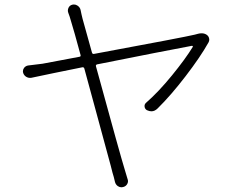

<svg xmlns="http://www.w3.org/2000/svg" viewBox="-20 -793 1040 839"><path d="M845.7 -645.5Q853.5 -647.5 861.3 -647.5Q874 -647.5 883.8 -640.6Q891.6 -634.8 893.6 -626Q894.5 -623 894.5 -620.1Q894.5 -614.3 891.6 -608.4Q855.5 -543.9 791 -460Q726.6 -376 668.9 -319.3Q656.2 -306.6 641.6 -306.6Q632.8 -306.6 622.1 -311.5Q613.3 -316.4 611.8 -326.7Q610.4 -336.9 618.2 -343.8Q672.9 -391.6 731.4 -463.4Q790 -535.2 822.3 -587.9Q823.2 -589.8 822.3 -591.3Q821.3 -592.8 818.4 -592.8Q697.3 -570.3 404.3 -511.7Q397.5 -509.8 399.4 -502.9Q506.8 -110.4 525.4 -50.8Q530.3 -33.2 537.1 -11.7Q542 0 536.1 10.7Q530.3 21.5 517.6 24.4Q514.6 25.4 510.7 25.4Q502.9 25.4 495.1 20.5Q485.4 13.7 482.4 2Q477.5 -20.5 471.7 -38.1Q468.8 -51.8 446.8 -131.8Q424.8 -211.9 397.5 -313.5Q370.1 -415 348.6 -493.2Q346.7 -500 339.8 -499Q199.2 -470.7 117.2 -453.1Q105.5 -451.2 95.2 -457Q85 -462.9 81.1 -474.6Q80.1 -478.5 80.1 -481.4Q80.1 -489.3 85 -496.1Q91.8 -504.9 102.5 -506.8Q139.6 -510.7 166 -514.6L327.1 -544.9Q334 -545.9 332 -552.7Q302.7 -661.1 291 -698.2Q284.2 -722.7 278.3 -737.3Q274.4 -748 279.3 -758.8Q284.2 -769.5 295.9 -772.5Q299.8 -773.4 302.7 -773.4Q311.5 -773.4 318.4 -768.6Q329.1 -761.7 332 -750Q333 -744.1 335.9 -731.4Q338.9 -718.8 340.8 -710.9L381.8 -563.5Q383.8 -555.7 391.6 -557.6Q787.1 -630.9 831.1 -641.6Q837.9 -643.6 845.7 -645.5Z"/></svg>

Font: Gen Jyuu Gothic Light
Style: Regular
Weight: 200
Designer: [Source Han Sans]
Ryoko NISHIZUKA  (kana & ideographs); Paul D. Hunt (Latin, Greek & Cyrillic); Wenlong ZHANG  (bopomofo
Version: Version 1.002.20150607